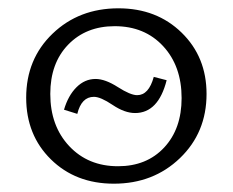

<svg xmlns="http://www.w3.org/2000/svg" viewBox="-20 -437 560 462"><path d="M254 5Q162 5 102.5 -53.5Q43 -112 43 -202Q43 -295 106.5 -356Q170 -417 265 -417Q357 -417 417 -358.5Q477 -300 477 -211Q477 -118 413 -56.5Q349 5 254 5ZM264 -37Q333 -37 375 -82Q417 -127 417 -201Q417 -278 372.5 -326Q328 -374 256 -374Q187 -374 144 -329.5Q101 -285 101 -211Q101 -134 146.5 -85.5Q192 -37 264 -37ZM305 -165Q280 -165 251 -184.5Q222 -204 206 -204Q176 -204 166 -163L134 -173Q144 -207 164 -227Q184 -247 210 -247Q233 -247 263.5 -227.5Q294 -208 310 -208Q338 -208 350 -252L381 -244Q361 -165 305 -165Z"/></svg>

Font: EauTestText Semilight
Style: Italic
Weight: 300
Italic angle: -12°
Designer: Christian Thalmann (Catharsis Fonts)
Version: Version 0.001;PS 000.001;hotconv 1.0.88;makeotf.lib2.5.64775